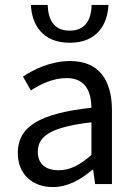

<svg xmlns="http://www.w3.org/2000/svg" viewBox="-20 -745 545 777"><path d="M194 12C255 12 308 -19 354 -58H357L365 0H433V-299C433 -419 382 -498 264 -498C186 -498 118 -465 73 -435L105 -379C143 -404 194 -429 250 -429C329 -429 349 -370 350 -309C142 -286 52 -234 52 -126C52 -38 113 12 194 12ZM217 -56C170 -56 133 -77 133 -131C133 -194 186 -231 350 -250V-118C303 -77 264 -56 217 -56ZM262 -572C374 -572 415 -647 419 -725H351C349 -668 328 -621 262 -621C196 -621 175 -668 173 -725H105C109 -647 150 -572 262 -572Z"/></svg>

Font: DAIFUKU Sans
Style: Regular
Weight: 400
Designer: Original font ‘Source Han Sans JP’ : Paul D. Hunt
Foundry: Daifuku
Version: Version 1.000